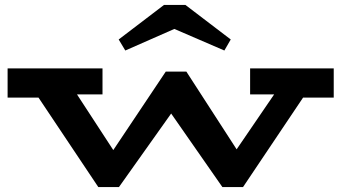

<svg xmlns="http://www.w3.org/2000/svg" viewBox="-20 -750 1392 783"><path d="M1341 -352H1216L971 13H887L678 -287L465 13H381L137 -352H11V-471H398V-365H294L442 -138L656 -458H740L945 -141L1098 -365H1000V-471H1341ZM464 -589 649 -730H736L921 -589L895 -544L691 -632L491 -544Z"/></svg>

Font: BioRhyme Expanded ExtraBold
Style: Regular
Weight: 800
Width: 7
Designer: Aoife Mooney
Foundry: Aoife Mooney Type
Version: Version 1.000